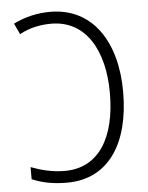

<svg xmlns="http://www.w3.org/2000/svg" viewBox="-53 -768 635 822"><g transform="rotate(-5 265.0 -357.5)"><path d="M202 10C381 10 475 -135 475 -357C475 -568 378 -725 193 -725C136 -725 83 -712 35 -688L57 -641C100 -665 148 -674 193 -674C343 -674 418 -538 418 -357C418 -166 344 -41 197 -41C143 -41 94 -54 52 -70V-18C94 0 142 10 202 10Z"/></g></svg>

Font: Noto Sans Mono Condensed Light
Style: Regular
Weight: 300
Width: 3
Designer: Monotype Design Team
Foundry: Monotype Imaging Inc.
Version: Version 2.014